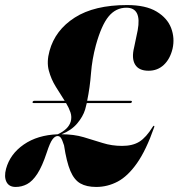

<svg xmlns="http://www.w3.org/2000/svg" viewBox="-55 -730 707 760"><path d="M-31 -62Q-15 -120.5 39.2 -158Q93.5 -195.5 173.5 -198.5Q216 -218 225 -249Q230 -267 224 -285Q218 -303 206.5 -322H79Q72.5 -322 74 -326.5Q75.5 -331 81.5 -331H201Q184.5 -357 166 -386.5Q147.5 -416 138.2 -450.8Q129 -485.5 141 -528.5Q163.5 -611 241 -660.5Q318.5 -710 448 -710Q522 -710 564.8 -684.2Q607.5 -658.5 622.5 -618.8Q637.5 -579 628 -537Q618 -496 593.2 -473Q568.5 -450 533 -450Q494.5 -450 479.8 -474.5Q465 -499 476 -543L490 -610Q506.5 -699.5 445.5 -699.5Q403.5 -699.5 375 -665Q346.5 -630.5 324.5 -551Q309.5 -495.5 305.2 -439.8Q301 -384 290 -331H462.5Q468 -331 467 -326.5Q465.5 -322 460 -322H288.5Q285.5 -309 282 -296.5Q273.5 -268.5 250.5 -241.2Q227.5 -214 188.5 -198.5Q237.5 -198.5 276.2 -187Q315 -175.5 351.2 -164Q387.5 -152.5 428.5 -152.5Q470 -152.5 496.8 -169.2Q523.5 -186 549.5 -228Q552 -232.5 554.5 -232Q557 -231 555.5 -227Q523.5 -135.5 487.2 -84Q451 -32.5 410.8 -11.2Q370.5 10 326 10Q287.5 10 263 -4Q238.5 -18 223.5 -53.5Q208.5 -89 198.5 -154.5Q191.5 -176.5 186.2 -184Q181 -191.5 173 -191.5Q162.5 -191.5 152.5 -178Q142.5 -164.5 130 -126Q112 -71.5 92.8 -42Q73.5 -12.5 52.2 -1.2Q31 10 7 10Q-19.5 10 -29.5 -10.2Q-39.5 -30.5 -31 -62Z"/></svg>

Font: Fraunces 144pt S000
Style: Bold Italic
Weight: 700
Italic angle: -16°
Version: Version 1.000; ttfautohint (v1.8.3)